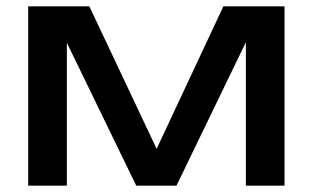

<svg xmlns="http://www.w3.org/2000/svg" viewBox="-20 -586 987 606"><path d="M69 0V-566H262L500 -62H449L685 -566H878V0H756V-523H790L537 0H410L157 -521L191 -522V0Z"/></svg>

Font: Bounded
Style: Regular
Weight: 400
Designer: Vlad Churkin
Version: Version 1.0